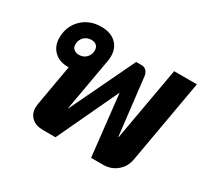

<svg xmlns="http://www.w3.org/2000/svg" viewBox="-118 -733 969 906"><g transform="rotate(30 366.5 -280.0)"><path d="M724 -550 644 -96Q637 -53 605.5 -26.5Q574 0 531 0H465L428 -334L271 0H203Q164 0 141.5 -20.5Q119 -41 119 -76Q119 -82 121 -96L160 -317H155Q108 -317 80 -344.5Q52 -372 52 -416Q52 -479 93.5 -519.5Q135 -560 199 -560Q249 -560 278 -533.5Q307 -507 307 -462Q307 -446 305 -437L254 -149H256L423 -498H454Q469 -498 479 -487Q489 -476 491 -458L527 -150H529L600 -550ZM172 -392Q196 -392 211.5 -408Q227 -424 227 -447Q227 -464 217 -473.5Q207 -483 188 -483Q165 -483 149 -467Q133 -451 133 -427Q133 -411 143.5 -401.5Q154 -392 172 -392Z"/></g></svg>

Font: Bai Jamjuree
Style: Bold Italic
Weight: 700
Italic angle: -10°
Designer: Katatrad Aksorn Co.,Ltd.
Foundry: Cadson Demak Co.,Ltd.
Version: Version 1.000; ttfautohint (v1.6)